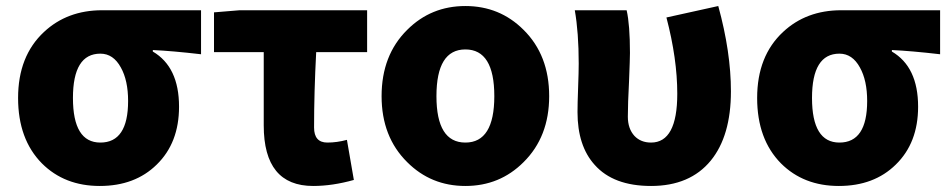

<svg xmlns="http://www.w3.org/2000/svg" viewBox="-20 -603 3152 637"><path d="M119 -61Q40 -141 40 -278Q40 -417 126 -497Q203 -569 319 -569H647V-423Q552 -434 487 -437V-432Q574 -381 574 -249Q574 -129 500 -57Q428 14 311 14Q194 14 119 -61ZM405 -268Q405 -336 381 -379Q356 -425 313 -425Q222 -425 222 -278Q222 -130 313 -130Q405 -130 405 -268Z M855 -187V-430H690V-562L775 -569H1198V-430H1029Q1022 -297 1022 -180Q1022 -130 1066 -130Q1098 -130 1131 -139L1154 -6Q1083 14 1019 14Q855 14 855 -187Z M1331 -65Q1246 -149 1246 -284Q1246 -420 1331 -504Q1410 -583 1524 -583Q1638 -583 1717 -504Q1802 -420 1802 -284Q1802 -149 1717 -65Q1638 14 1524 14Q1410 14 1331 -65ZM1620 -284Q1620 -439 1524 -439Q1428 -439 1428 -284Q1428 -130 1524 -130Q1620 -130 1620 -284Z M1953 -56Q1896 -119 1896 -231Q1896 -258 1898 -312Q1900 -365 1900 -392Q1900 -495 1887 -569H2059Q2070 -521 2070 -427Q2070 -409 2067 -334Q2063 -258 2063 -216Q2063 -176 2085 -152Q2106 -130 2140 -130Q2227 -130 2227 -292Q2227 -408 2191 -545L2363 -583Q2405 -430 2405 -300Q2405 -152 2338 -70Q2269 14 2140 14Q2015 14 1953 -56Z M2571 -61Q2492 -141 2492 -278Q2492 -417 2578 -497Q2655 -569 2771 -569H3099V-423Q3004 -434 2939 -437V-432Q3026 -381 3026 -249Q3026 -129 2952 -57Q2880 14 2763 14Q2646 14 2571 -61ZM2857 -268Q2857 -336 2833 -379Q2808 -425 2765 -425Q2674 -425 2674 -278Q2674 -130 2765 -130Q2857 -130 2857 -268Z"/></svg>

Font: Source Han Sans CN Heavy
Style: Bold
Weight: 900
Designer: Ryoko NISHIZUKA (kana & ideographs); Paul D. Hunt (Latin, Greek & Cyrillic); Wenlong ZHANG (bopomofo); Sandoll Communica
Foundry: Adobe Systems Incorporated
Version: Version 1.000;PS 1;hotconv 1.0.78;makeotf.lib2.5.61930